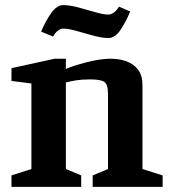

<svg xmlns="http://www.w3.org/2000/svg" viewBox="-20 -732 670 752"><path d="M25 0V-45L103 -70V-405L25 -415V-465L194 -502H238V-462Q251 -468 281 -477.5Q311 -487 347 -494.5Q383 -502 414 -502Q447 -502 475 -492Q503 -482 520.5 -459.5Q538 -437 538 -398V-70L617 -45V0H343V-45L403 -70V-364Q403 -401 389 -411Q375 -421 334 -421Q301 -421 279 -417.5Q257 -414 238 -409V-70L298 -45V0ZM404 -583Q380 -583 345.5 -592.5Q311 -602 279 -611Q247 -620 228 -620Q219 -620 211 -615Q203 -610 197.5 -603Q192 -596 188 -589L141 -608Q159 -651 181 -681.5Q203 -712 228 -712Q253 -712 286.5 -703Q320 -694 352.5 -684.5Q385 -675 404 -675Q413 -675 421.5 -680Q430 -685 436.5 -692.5Q443 -700 446 -706L490 -687Q472 -644 451 -613.5Q430 -583 404 -583Z"/></svg>

Font: Manuale
Style: Regular
Weight: 400
Designer: Eduardo Tunni / Pablo Cosgaya
Foundry: Eduardo Tunni / Pablo Cosgaya
Version: Version 1.002